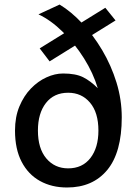

<svg xmlns="http://www.w3.org/2000/svg" viewBox="-20 -811 607 843"><path d="M148.9 -748 241.7 -791Q292.5 -760.3 341.1 -708.5Q389.6 -656.7 429 -590.3Q468.3 -523.9 491.5 -448.7Q514.6 -373.5 514.6 -295.9Q514.6 -141.6 450.9 -64.7Q387.2 12.2 274.4 12.2Q207 12.2 155.5 -16.4Q104 -44.9 75 -100.6Q45.9 -156.2 45.9 -237.8Q45.9 -297.4 65.2 -343.8Q84.5 -390.1 115.7 -422.4Q147 -454.6 184.1 -471.4Q221.2 -488.3 256.8 -488.3Q312.5 -488.3 345 -471.9Q377.4 -455.6 409.2 -423.8Q389.6 -489.7 348.9 -554.7Q308.1 -619.6 255.6 -671.1Q203.1 -722.7 148.9 -748ZM146.5 -237.8Q146.5 -159.2 183.3 -115.5Q220.2 -71.8 279.3 -71.8Q341.8 -71.8 377 -117.2Q412.1 -162.6 412.1 -237.8Q412.1 -316.9 375.2 -360.4Q338.4 -403.8 279.3 -403.8Q216.8 -403.8 181.6 -358.6Q146.5 -313.5 146.5 -237.8ZM487.3 -721.2 197.8 -541.5 154.3 -598.6 442.4 -776.9Z"/></svg>

Font: Kanchenjunga Medium
Style: Regular
Weight: 500
Version: Version 2.001